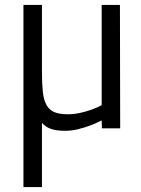

<svg xmlns="http://www.w3.org/2000/svg" viewBox="-20 -520 570 778"><path d="M75 -500H150V-230Q150 -181 153.5 -148Q157 -115 168.5 -94.5Q180 -74 200.5 -65.5Q221 -57 255 -57Q280 -57 304.5 -62.5Q329 -68 349 -75Q372 -83 392 -94V-500H466L467 0H393L392 -32Q369 -20 344 -11Q323 -3 296.5 3.5Q270 10 244 10Q209 10 187 2.5Q165 -5 150 -22V238H75Z"/></svg>

Font: Panefresco 400wt
Style: Regular
Weight: 400
Foundry: Campivisivi & Chank Co
Version: Version 1.002